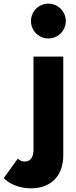

<svg xmlns="http://www.w3.org/2000/svg" viewBox="-101 -773 414 1043"><path d="M-80.9 194.5C-48.6 228.2 6.8 250 67.7 250C177.3 250 242.7 180.5 242.7 71.4V-465.5H80.9V41.4C80.9 76.8 66.8 104.5 33.2 104.5C21.4 104.5 7.7 100.9 -4.1 88.6ZM161.8 -564.1C214.1 -564.1 256.4 -606.4 256.4 -658.6C256.4 -710.9 214.1 -753.2 161.8 -753.2C109.5 -753.2 67.3 -710.9 67.3 -658.6C67.3 -606.4 109.5 -564.1 161.8 -564.1Z"/></svg>

Font: Spartan MB ExtBd
Style: Regular
Weight: 800
Designer: Matt Bailey, Mirko Velimirovic
Foundry: Matt Bailey
Version: Version 1.005